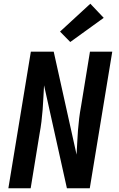

<svg xmlns="http://www.w3.org/2000/svg" viewBox="-20 -1013 640 1033"><path d="M25 0 146 -735H269L392 -181Q394 -213 395.5 -246Q397 -279 399.5 -311.5Q402 -344 406 -376.5Q410 -409 416 -441L464 -735H584L463 0H340L217 -554Q215 -522 213.5 -489Q212 -456 209.5 -423.5Q207 -391 203 -358.5Q199 -326 193 -294L145 0ZM358 -787 303 -843 466 -993 538 -917Z"/></svg>

Font: Zed Sans Extended
Style: Bold Italic
Weight: 700
Width: 7
Italic angle: -9°
Designer: Belleve Invis
Foundry: Belleve Invis
Version: Version 1.0.0; ttfautohint (v1.8.4)